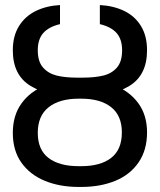

<svg xmlns="http://www.w3.org/2000/svg" viewBox="-20 -737 639 767"><path d="M567.4 -208Q567.4 -137.7 533.7 -88.4Q500 -39.1 440.4 -14.6Q380.9 9.8 304.7 9.8H293.9Q218.8 9.8 159.2 -14.6Q99.6 -39.1 65.4 -87.4Q31.2 -135.7 31.2 -206.1Q31.2 -275.4 65.4 -323.2Q99.6 -371.1 159.2 -395Q218.8 -418.9 293.9 -418.9H304.7Q380.9 -418.9 439.9 -395Q499 -371.1 533.2 -323.7Q567.4 -276.4 567.4 -208ZM130.9 -206.1Q130.9 -138.7 173.8 -106Q216.8 -73.2 293.9 -73.2H304.7Q381.8 -73.2 424.3 -106.4Q466.8 -139.6 466.8 -208Q466.8 -275.4 423.8 -309.1Q380.9 -342.8 304.7 -342.8H293.9Q217.8 -342.8 174.3 -308.6Q130.9 -274.4 130.9 -206.1ZM467.8 -536.1Q467.8 -580.1 445.8 -605Q423.8 -629.9 378.9 -640.6V-716.8Q433.6 -713.9 476.1 -693.4Q518.6 -672.9 543 -633.3Q567.4 -593.8 567.4 -536.1Q567.4 -436.5 496.6 -393.6Q425.8 -350.6 308.6 -350.6H289.1Q173.8 -350.6 102.5 -393.6Q31.2 -436.5 31.2 -536.1Q31.2 -593.8 56.2 -633.3Q81.1 -672.9 123.5 -693.4Q166 -713.9 219.7 -716.8V-640.6Q174.8 -629.9 152.8 -605Q130.9 -580.1 130.9 -536.1Q130.9 -491.2 151.9 -467.3Q172.9 -443.4 206.5 -435.1Q240.2 -426.8 289.1 -426.8H308.6Q358.4 -426.8 392.6 -435.1Q426.8 -443.4 447.3 -467.3Q467.8 -491.2 467.8 -536.1Z"/></svg>

Font: Pretendard GOV Variable
Style: Regular
Weight: 400
Designer: Base glyphs from Inter by Rasmus Andersson; Hangul glyphs from Noto Sans CJK(Source Han Sans) by Jang Soo-young and Kang
Foundry: Kil Hyung-jin
Version: Version 1.307;Glyphs 3.2 (3192)